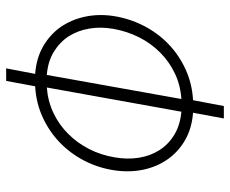

<svg xmlns="http://www.w3.org/2000/svg" viewBox="-82 -669 751 627"><g transform="rotate(-90 293.5 -355.5)"><path d="M365.7 -616.2 383.8 -710.9H342.8L325.2 -616.2Q271.5 -613.3 224.9 -592Q178.2 -570.8 142.1 -536.1Q106 -501.5 82.3 -455.8Q58.6 -410.2 50.8 -357.4Q43.5 -308.6 52.7 -263.9Q62 -219.2 86.4 -184.1Q110.8 -148.9 149.2 -126.7Q187.5 -104.5 238.8 -100.6L220.2 0H260.7L279.8 -100.6Q333.5 -103.5 380.1 -124.8Q426.8 -146 462.9 -180.7Q499 -215.3 522.7 -261.5Q546.4 -307.6 554.7 -360.4Q562 -408.7 552.5 -453.4Q543 -498 518.6 -533.2Q494.1 -567.9 455.6 -590.1Q417 -612.3 365.7 -616.2ZM93.3 -357.4Q100.6 -400.9 120.1 -439.5Q139.6 -478 169.4 -507.8Q198.7 -537.6 237.5 -556.2Q276.4 -574.7 321.3 -578.1L242.2 -138.7Q198.7 -142.6 167.2 -161.6Q135.7 -180.7 116.7 -210.4Q97.7 -240.2 91.8 -278.1Q85.9 -315.9 93.3 -357.4ZM512.7 -360.4Q504.9 -316.4 485.4 -277.3Q465.8 -238.3 436 -208.5Q406.2 -178.7 367.7 -160.2Q329.1 -141.6 283.7 -138.7L362.3 -578.1Q405.8 -574.7 437.5 -555.4Q469.2 -536.1 488.3 -506.8Q507.3 -477.1 513.7 -439.2Q520 -401.4 512.7 -360.4Z"/></g></svg>

Font: Roboto Mono ExtraLight
Style: Italic
Weight: 250
Italic angle: -10°
Monospace: yes
Designer: Google
Version: Version 3.000